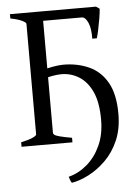

<svg xmlns="http://www.w3.org/2000/svg" viewBox="-56 -658 639 887"><g transform="rotate(-5 264.0 -214.5)"><path d="M24 0V-21Q58 -28 77 -36.5Q96 -45 96 -51V-564Q96 -570 78 -579Q60 -588 24 -595V-615H244V-595Q212 -592 193 -587Q174 -582 174 -575V-51Q174 -47 179 -42.5Q184 -38 202.5 -33Q221 -28 260 -21V0ZM393 -469Q394 -516 382 -543.5Q370 -571 353 -571H148L162 -615H423L439 -604Q438 -587 433.5 -559.5Q429 -532 423.5 -506.5Q418 -481 414 -469ZM229 157Q276 145 315 111.5Q354 78 377.5 26.5Q401 -25 401 -93Q401 -173 378.5 -222Q356 -271 318.5 -294.5Q281 -318 236 -318Q218 -318 193 -313.5Q168 -309 142 -300V-342Q172 -351 200.5 -356Q229 -361 249 -361Q314 -361 367.5 -337Q421 -313 452 -258.5Q483 -204 483 -113Q483 -43 460 10Q437 63 399.5 100Q362 137 320 158.5Q278 180 241 186Q237 180 234 172.5Q231 165 229 157Z"/></g></svg>

Font: ChillKai
Style: Regular
Weight: 400
Designer: ChillType
Foundry: 寒蝉字型
Version: Version 2.000